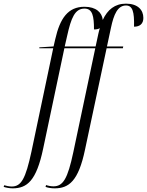

<svg xmlns="http://www.w3.org/2000/svg" viewBox="-160 -790 804 1050"><path d="M-91 240C-12 240 39 199 76 23L192 -526H361L241 42C210 188 185 229 132 229C119 229 103 226 92 222L89 232C102 237 120 240 139 240C216 240 269 201 305 28L423 -526H512L514 -536H425L447 -639C462 -710 483 -760 529 -760C565 -760 575 -726 573 -644C605 -644 624 -660 624 -692C624 -737 592 -770 529 -770C468 -770 428 -737 402 -681C398 -721 366 -753 302 -753C212 -753 168 -690 142 -575L133 -536L55 -531V-526H131L12 39C-20 188 -44 230 -96 230C-110 230 -128 226 -137 223L-140 232C-128 236 -108 240 -91 240ZM207 -593C229 -693 250 -743 302 -743C346 -743 354 -702 354 -629C368 -629 378 -631 386 -636C383 -626 380 -616 378 -606L363 -536H194Z"/></svg>

Font: Noto Serif Display Condensed Light
Style: Italic
Weight: 300
Width: 3
Italic angle: -12°
Designer: Monotype Design Team
Foundry: Monotype Imaging Inc.
Version: Version 2.009